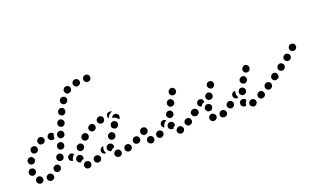

<svg xmlns="http://www.w3.org/2000/svg" viewBox="-78 -912 2115 1290"><g transform="rotate(-20 979.5 -267.0)"><path d="M140 13Q142 8 143 4Q143 -1 142 -6Q139 -16 130 -21Q121 -27 111 -24Q101 -21 95 -12Q90 -3 93 7Q96 17 105 22Q114 27 124 25V24Q129 23 133 20Q137 17 140 13ZM49 18Q53 17 58 14Q62 12 65 7Q67 3 68 -2Q69 -6 68 -11Q67 -16 65 -20Q62 -24 58 -27L57 -28Q49 -34 38 -32Q28 -30 22 -21Q17 -12 19 -2Q21 8 29 14H30Q34 17 39 18Q44 19 49 18ZM206 -42Q206 -47 204 -51Q202 -56 198 -59Q191 -66 180 -66Q170 -65 163 -57H162Q159 -53 157 -49Q156 -44 156 -39Q156 -34 158 -29Q160 -25 164 -22Q172 -15 182 -15Q192 -16 199 -23L200 -24Q203 -28 205 -32Q207 -37 206 -42ZM-4 -57Q-7 -61 -9 -66Q-10 -71 -10 -76Q-10 -81 -7 -86Q-5 -90 -1 -93Q3 -97 7 -98Q12 -100 17 -99Q27 -98 34 -91Q41 -83 40 -72Q39 -65 36 -60Q32 -55 27 -52Q25 -51 22 -50Q20 -49 18 -49Q15 -48 13 -49Q8 -49 3 -51Q-1 -54 -4 -57ZM235 -127Q230 -129 225 -129Q220 -130 216 -128Q211 -127 207 -123Q203 -120 201 -116V-115Q196 -106 199 -96Q202 -86 212 -81Q221 -77 231 -80Q241 -83 245 -92L246 -93Q250 -102 247 -112Q244 -122 235 -127ZM24 -125Q33 -120 43 -124Q52 -127 57 -137V-138Q62 -147 58 -157Q54 -166 45 -171Q40 -173 36 -173Q31 -173 26 -172Q21 -170 18 -166Q14 -163 12 -159L11 -158Q7 -148 11 -139Q14 -129 24 -125ZM277 -185Q275 -189 272 -193Q268 -196 263 -198Q254 -202 244 -198Q235 -193 231 -184V-183Q227 -173 231 -164Q235 -154 245 -151Q254 -147 264 -151Q273 -155 277 -165V-166Q279 -170 279 -175Q279 -180 277 -185ZM60 -192Q64 -189 68 -187Q73 -185 78 -185Q83 -185 87 -187Q92 -189 95 -192L96 -193Q103 -200 103 -210Q103 -221 96 -228Q89 -235 78 -235Q68 -235 61 -228H60Q53 -220 53 -210Q53 -200 60 -192ZM304 -257Q302 -261 298 -265Q294 -268 290 -270Q280 -273 271 -269Q261 -265 258 -255L257 -254Q256 -250 256 -245Q256 -240 258 -235Q260 -231 264 -227Q267 -224 272 -222Q282 -219 291 -223Q301 -227 304 -237L305 -238Q306 -242 306 -247Q306 -252 304 -257ZM118 -243Q121 -233 131 -229Q140 -225 150 -229H151Q155 -231 159 -234Q163 -237 165 -242Q167 -246 167 -251Q167 -256 165 -261Q162 -271 152 -275Q143 -279 133 -276L132 -275Q123 -272 118 -262Q114 -253 118 -243ZM210 -231Q200 -234 195 -243Q190 -252 192 -262Q194 -267 197 -271Q200 -275 204 -277Q209 -280 214 -280Q219 -281 223 -279H224Q229 -278 232 -275Q236 -272 239 -268Q237 -265 237 -263L236 -262Q233 -254 233 -245Q233 -241 234 -237Q229 -232 223 -231Q217 -229 210 -231ZM331 -308 332 -309Q335 -318 331 -328Q327 -337 318 -341Q308 -345 299 -341Q289 -337 285 -327Q281 -317 285 -307Q289 -298 299 -294Q308 -290 318 -294Q327 -298 331 -308ZM350 -411Q341 -415 331 -412Q322 -408 317 -399V-398Q312 -389 315 -379Q319 -370 328 -365Q337 -360 347 -364Q357 -367 362 -376V-377Q366 -386 363 -396Q360 -406 350 -411ZM391 -476Q382 -481 372 -479Q362 -477 356 -468Q350 -459 352 -449Q354 -439 363 -433Q372 -427 382 -430Q392 -432 398 -440V-441Q404 -450 402 -460Q400 -470 391 -476ZM446 -528Q440 -537 430 -538Q419 -540 411 -534L410 -533Q406 -530 404 -526Q401 -522 400 -517Q400 -512 401 -507Q402 -502 405 -498Q411 -490 421 -488Q432 -487 440 -493H441Q449 -500 450 -510Q452 -520 446 -528ZM523 -540Q521 -550 513 -557Q505 -563 495 -562H494Q489 -561 485 -559Q480 -556 477 -552Q474 -548 473 -544Q472 -539 472 -534Q474 -524 482 -517Q490 -511 500 -512H501Q511 -513 518 -522Q524 -530 523 -540ZM599 -541Q599 -551 592 -559Q585 -566 574 -566H573Q563 -566 556 -559Q549 -551 549 -541Q549 -530 556 -523Q563 -516 574 -516H575Q585 -516 592 -523Q599 -531 599 -541Z M398 26Q402 23 404 19Q406 14 407 9Q408 -1 401 -9Q395 -17 385 -18H384Q373 -19 365 -13Q357 -6 356 4Q356 9 357 14Q358 18 361 22Q365 26 369 29Q373 31 378 31L379 32Q384 32 389 31Q394 29 398 26ZM615 24Q619 21 622 17Q624 12 625 7Q626 -3 620 -11Q614 -19 604 -21H603Q598 -22 593 -20Q588 -19 584 -16Q580 -13 578 -9Q575 -5 574 0Q573 10 579 19Q585 27 596 28L597 29Q602 29 606 28Q611 27 615 24ZM700 -15Q698 -20 695 -24Q692 -27 687 -30Q683 -32 678 -32Q673 -33 668 -31H667Q657 -28 653 -18Q648 -9 651 1Q653 5 656 9Q659 13 663 15Q668 17 673 18Q678 18 682 17L683 16Q693 13 698 4Q703 -5 700 -15ZM480 -18Q477 -23 474 -26Q470 -30 466 -31Q461 -33 456 -33Q451 -33 446 -31L445 -30Q441 -28 438 -25Q434 -21 432 -16Q431 -12 431 -7Q431 -2 433 3Q435 7 439 11Q442 14 447 16Q452 18 457 17Q462 17 466 15H467Q477 11 480 1Q484 -9 480 -18ZM771 -29Q772 -34 772 -39Q771 -44 769 -48Q765 -58 755 -61Q745 -64 736 -60L735 -59Q730 -57 727 -53Q724 -49 722 -45Q721 -40 721 -35Q721 -30 724 -25Q728 -16 738 -13Q748 -10 757 -14L758 -15Q763 -17 766 -21Q769 -25 771 -29ZM514 -73Q509 -72 506 -69L505 -68Q497 -62 496 -51Q495 -41 501 -33Q504 -29 509 -27Q513 -24 518 -24Q520 -24 521 -24Q523 -24 525 -24Q524 -26 523 -28Q518 -36 517 -46Q516 -55 519 -64V-65Q521 -70 523 -74Q518 -75 514 -73ZM321 -52V-53Q323 -63 331 -70Q339 -76 349 -75Q360 -74 366 -65Q372 -57 371 -47V-46Q371 -44 370 -43Q370 -41 369 -39Q369 -39 368 -39Q359 -37 351 -30Q348 -27 345 -24Q344 -24 344 -24Q343 -24 343 -24Q333 -25 326 -34Q320 -42 321 -52ZM540 -57 541 -59Q542 -63 545 -67Q548 -71 553 -73Q557 -76 562 -76Q567 -77 572 -75Q582 -73 587 -64Q592 -54 589 -44L588 -43Q588 -43 588 -43Q588 -43 588 -42Q578 -40 571 -34Q566 -30 562 -26Q561 -26 559 -26Q558 -26 557 -26Q547 -29 542 -38Q537 -48 540 -57ZM838 -72Q839 -77 838 -82Q837 -87 834 -91Q828 -99 818 -101Q807 -103 799 -97L798 -96Q794 -94 791 -89Q789 -85 788 -80Q787 -75 788 -71Q789 -66 792 -62Q798 -53 808 -51Q818 -49 827 -55V-56Q832 -59 834 -63Q837 -67 838 -72ZM317 -88Q319 -89 321 -91Q321 -91 321 -91Q321 -92 320 -92Q314 -100 304 -102Q294 -104 286 -98H285Q276 -92 274 -81Q273 -71 278 -63Q282 -58 287 -55Q293 -52 299 -52Q299 -53 299 -55V-56Q300 -65 305 -73Q309 -82 317 -88ZM586 -98Q594 -92 605 -95Q615 -97 620 -106L621 -107Q626 -115 624 -125Q622 -136 613 -141Q609 -144 604 -145Q599 -145 594 -144Q589 -143 585 -140Q581 -138 578 -133V-132Q572 -124 575 -114Q577 -103 586 -98ZM361 -99Q369 -93 379 -95Q390 -97 396 -105V-106Q402 -114 401 -124Q399 -135 390 -141Q382 -147 372 -145Q362 -143 356 -135L355 -134Q349 -126 351 -115Q352 -105 361 -99ZM404 -177Q403 -173 405 -168Q406 -163 409 -159Q412 -155 417 -153Q421 -150 426 -150Q431 -149 436 -151Q440 -152 444 -155L445 -156Q453 -162 454 -172Q456 -183 449 -191Q443 -199 433 -200Q422 -201 414 -195L413 -194Q409 -191 407 -187Q405 -182 404 -177ZM628 -163Q632 -160 637 -159Q642 -158 647 -159Q651 -160 656 -163Q660 -166 662 -170L663 -171Q669 -179 667 -189Q664 -200 656 -205Q652 -208 647 -209Q642 -210 637 -209Q632 -208 628 -205Q624 -202 621 -198V-197Q615 -189 617 -178Q619 -168 628 -163ZM471 -205Q476 -196 486 -193Q496 -190 505 -195H506Q515 -200 518 -210Q521 -220 516 -229Q512 -238 502 -241Q492 -244 483 -239H482Q473 -234 469 -224Q466 -214 471 -205ZM646 -238 647 -239Q652 -248 662 -251Q672 -253 681 -248Q690 -243 693 -233Q695 -223 690 -214V-213Q689 -211 687 -210Q686 -208 684 -207Q683 -209 681 -212Q676 -219 668 -224Q661 -229 652 -231Q648 -232 644 -232Q644 -234 645 -235Q646 -237 646 -238ZM540 -239Q542 -235 545 -231Q548 -227 553 -225Q557 -222 562 -222Q567 -221 572 -223H573Q583 -226 587 -235Q592 -244 589 -254Q586 -264 577 -269Q568 -274 558 -271H557Q547 -267 542 -258Q537 -249 540 -239ZM645 -278H646Q649 -277 652 -276Q655 -275 657 -273Q657 -273 656 -272Q647 -270 639 -264Q632 -258 627 -250V-249Q623 -243 622 -237Q618 -241 616 -247Q615 -253 616 -259Q618 -269 627 -275Q635 -280 645 -278Z M1072 -3Q1071 -8 1069 -12Q1066 -17 1063 -20Q1059 -23 1054 -24Q1049 -26 1044 -25Q1044 -25 1044 -25Q1034 -24 1027 -16Q1020 -8 1021 2Q1021 7 1024 11Q1026 16 1030 19Q1034 22 1038 24Q1043 25 1048 25Q1049 25 1050 25Q1060 24 1066 15Q1073 7 1072 -3ZM824 15Q823 15 823 14Q814 9 812 -2Q810 -12 816 -20Q821 -29 832 -31Q842 -33 850 -27Q850 -27 851 -27Q853 -25 856 -23Q858 -20 859 -17Q860 -12 861 -6Q862 -5 862 -4Q862 -1 861 2Q860 5 858 7Q853 16 843 19Q833 21 824 15ZM927 -36Q921 -44 910 -46Q900 -47 892 -40H891Q883 -33 882 -23Q881 -13 887 -5Q894 3 904 5Q914 6 922 -1H923Q931 -8 932 -18Q934 -28 927 -36ZM1140 -28Q1141 -33 1140 -38Q1139 -43 1137 -47Q1131 -56 1121 -58Q1111 -60 1102 -55L1101 -54Q1097 -52 1094 -47Q1091 -43 1090 -39Q1089 -34 1090 -29Q1091 -24 1094 -20Q1099 -11 1109 -9Q1120 -7 1128 -12L1129 -13Q1133 -15 1136 -19Q1139 -23 1140 -28ZM974 -47V-48Q974 -53 976 -58Q978 -62 981 -66Q985 -70 989 -72Q994 -74 999 -74Q1009 -74 1016 -67Q1024 -60 1024 -49V-48Q1024 -47 1024 -45Q1024 -43 1023 -42Q1016 -38 1010 -31Q1007 -27 1005 -23Q1003 -23 1002 -23Q1001 -23 1000 -23Q989 -23 982 -30Q974 -37 974 -47ZM814 -51Q824 -51 832 -58Q839 -66 839 -76V-77Q839 -82 837 -87Q835 -91 832 -95Q828 -98 824 -100Q819 -102 814 -102Q804 -102 796 -95Q789 -87 789 -77V-76Q789 -66 796 -58Q804 -51 814 -51ZM1199 -91Q1197 -95 1192 -98Q1188 -101 1183 -102Q1178 -102 1174 -101Q1169 -100 1165 -97H1164Q1155 -91 1154 -81Q1152 -71 1158 -62Q1161 -58 1165 -55Q1169 -53 1174 -52Q1179 -51 1184 -52Q1189 -53 1193 -56V-57Q1202 -62 1204 -73Q1205 -83 1199 -91ZM941 -91V-92Q947 -100 958 -101Q968 -102 976 -96Q977 -94 979 -92Q971 -88 965 -82Q958 -75 955 -65Q952 -59 952 -52Q950 -53 948 -54Q946 -55 944 -56Q936 -63 935 -73Q934 -83 941 -91ZM1007 -99Q1011 -97 1016 -98Q1021 -98 1026 -100Q1030 -102 1034 -106Q1037 -109 1039 -114V-115Q1043 -124 1038 -134Q1034 -143 1024 -147Q1020 -149 1015 -148Q1010 -148 1005 -146Q1001 -144 997 -140Q994 -137 992 -132V-131Q988 -121 993 -112Q997 -103 1007 -99ZM1035 -170Q1044 -166 1054 -169Q1064 -172 1069 -181V-182Q1074 -191 1071 -201Q1067 -211 1058 -216Q1049 -221 1039 -217Q1029 -214 1025 -205L1024 -204Q1019 -195 1023 -185Q1026 -175 1035 -170ZM1071 -238Q1075 -236 1080 -235Q1085 -235 1090 -236Q1095 -237 1099 -240Q1103 -243 1105 -247L1106 -248Q1111 -257 1108 -267Q1106 -277 1097 -282Q1088 -288 1078 -285Q1068 -282 1063 -274L1062 -273Q1057 -264 1059 -254Q1062 -244 1071 -238Z M1378 5Q1380 1 1380 -4Q1380 -9 1378 -14Q1374 -23 1365 -27Q1355 -31 1346 -27H1345Q1340 -25 1336 -21Q1333 -18 1331 -13Q1329 -8 1329 -3Q1329 2 1331 6Q1335 16 1345 19Q1355 23 1364 19H1365Q1370 17 1373 13Q1377 10 1378 5ZM1302 10Q1308 1 1306 -9Q1304 -19 1295 -25Q1295 -25 1295 -25Q1291 -28 1286 -29Q1281 -30 1276 -29Q1271 -29 1267 -26Q1263 -23 1260 -19Q1257 -15 1256 -10Q1255 -5 1256 -1Q1256 4 1259 9Q1262 13 1266 16Q1266 16 1267 17Q1276 22 1286 20Q1296 18 1302 10ZM1590 6Q1592 1 1593 -3Q1593 -8 1591 -13Q1588 -23 1578 -27Q1569 -32 1559 -28H1558Q1553 -26 1550 -23Q1546 -19 1544 -15Q1542 -10 1542 -6Q1541 -1 1543 4Q1547 14 1556 18Q1565 23 1575 19H1576Q1581 17 1584 14Q1588 10 1590 6ZM1492 -7Q1489 -11 1487 -15Q1484 -20 1484 -25V-26Q1484 -36 1490 -44Q1497 -51 1508 -52Q1513 -52 1517 -51Q1522 -49 1526 -46Q1528 -44 1529 -42Q1531 -39 1532 -37Q1527 -31 1524 -25Q1519 -16 1519 -6Q1519 -4 1519 -3Q1517 -2 1515 -2Q1513 -1 1510 -1Q1505 -1 1501 -2Q1496 -4 1492 -7ZM1660 -48Q1657 -53 1654 -56Q1650 -59 1645 -61Q1640 -62 1635 -62Q1630 -61 1626 -59L1625 -58Q1616 -53 1613 -43Q1610 -34 1615 -24Q1620 -15 1629 -12Q1639 -9 1649 -14V-15Q1659 -19 1662 -29Q1665 -39 1660 -48ZM1445 -42Q1446 -47 1445 -52Q1443 -56 1440 -60Q1434 -68 1424 -70Q1413 -71 1405 -65L1404 -64Q1396 -58 1395 -47Q1394 -37 1400 -29Q1406 -21 1417 -19Q1427 -18 1435 -25H1436Q1440 -28 1442 -33Q1445 -37 1445 -42ZM1251 -83 1252 -84Q1255 -94 1264 -99Q1273 -103 1283 -100Q1293 -97 1298 -88Q1303 -79 1299 -69V-68Q1297 -63 1293 -58Q1290 -54 1284 -52Q1278 -53 1272 -52Q1271 -51 1270 -51Q1269 -51 1269 -51Q1268 -52 1268 -52Q1258 -55 1253 -64Q1248 -73 1251 -83ZM1728 -72Q1729 -77 1728 -82Q1727 -87 1724 -91Q1718 -100 1708 -101Q1698 -103 1689 -97H1688Q1680 -91 1678 -81Q1676 -70 1682 -62Q1688 -53 1698 -52Q1709 -50 1717 -56H1718Q1722 -59 1725 -63Q1727 -67 1728 -72ZM1197 -92Q1195 -96 1190 -99Q1186 -101 1181 -102Q1177 -103 1172 -102Q1167 -101 1163 -98H1162Q1153 -92 1151 -82Q1150 -71 1155 -63Q1158 -59 1162 -56Q1167 -53 1171 -52Q1176 -52 1181 -53Q1186 -54 1190 -56L1191 -57Q1200 -63 1201 -73Q1203 -83 1197 -92ZM1481 -121Q1480 -121 1479 -121Q1474 -121 1469 -119Q1465 -117 1461 -114L1460 -113Q1453 -106 1453 -95Q1453 -85 1460 -78Q1465 -72 1473 -70Q1481 -69 1488 -72Q1485 -77 1483 -82Q1479 -91 1479 -100Q1479 -109 1482 -118V-119Q1483 -120 1483 -120Q1482 -120 1481 -121ZM1517 -77Q1522 -76 1527 -76Q1532 -76 1536 -78Q1541 -80 1544 -83Q1548 -87 1550 -92V-93Q1554 -102 1550 -112Q1545 -121 1536 -125Q1531 -127 1526 -127Q1521 -127 1517 -125Q1512 -123 1509 -119Q1505 -115 1503 -111V-110Q1499 -100 1503 -91Q1508 -81 1517 -77ZM1221 -143H1222Q1226 -147 1231 -148Q1236 -150 1241 -149Q1245 -149 1250 -146Q1254 -144 1257 -141Q1258 -136 1260 -131Q1261 -127 1263 -123Q1263 -123 1263 -123Q1263 -123 1263 -122Q1258 -121 1254 -119Q1245 -114 1239 -106Q1236 -103 1234 -99Q1229 -100 1225 -102Q1221 -104 1218 -108Q1212 -116 1213 -126Q1214 -136 1221 -143ZM1294 -124Q1303 -120 1313 -123Q1322 -127 1327 -136V-137Q1332 -146 1328 -156Q1325 -166 1316 -170Q1306 -175 1296 -171Q1287 -168 1282 -159V-158Q1277 -148 1281 -139Q1284 -129 1294 -124ZM1535 -163Q1536 -158 1539 -155Q1543 -151 1547 -149Q1556 -144 1566 -147Q1576 -150 1581 -159V-160Q1584 -164 1584 -169Q1584 -174 1583 -179Q1581 -184 1578 -188Q1575 -191 1571 -194Q1562 -199 1552 -195Q1542 -192 1537 -183L1536 -182Q1534 -178 1534 -173Q1533 -168 1535 -163ZM1328 -194Q1337 -188 1347 -191Q1357 -194 1362 -203V-204Q1367 -213 1364 -223Q1362 -233 1353 -238Q1344 -243 1334 -240Q1324 -238 1319 -228H1318Q1313 -218 1316 -209Q1319 -199 1328 -194ZM1585 -215Q1593 -209 1604 -210Q1614 -211 1620 -220H1621Q1627 -229 1626 -239Q1625 -249 1617 -256Q1609 -262 1598 -261Q1588 -259 1582 -251L1581 -250Q1575 -242 1576 -232Q1577 -222 1585 -215Z M1728 -72Q1729 -77 1728 -82Q1727 -87 1724 -91Q1721 -95 1717 -97Q1713 -100 1708 -101Q1703 -102 1698 -100Q1693 -99 1689 -96Q1684 -93 1682 -89Q1679 -85 1678 -80Q1678 -75 1679 -70Q1680 -65 1683 -61Q1686 -57 1690 -54Q1694 -52 1699 -51Q1704 -50 1709 -51Q1713 -52 1717 -55L1718 -56Q1722 -59 1725 -63Q1727 -67 1728 -72ZM1791 -116Q1791 -121 1790 -126Q1789 -131 1786 -135Q1780 -144 1770 -145Q1760 -147 1751 -141V-140Q1747 -137 1744 -133Q1741 -129 1741 -124Q1740 -119 1741 -114Q1742 -109 1745 -105Q1751 -97 1761 -95Q1772 -94 1780 -100H1781Q1785 -103 1787 -107Q1790 -112 1791 -116ZM1847 -181Q1841 -189 1831 -191Q1821 -192 1812 -186V-185Q1808 -182 1805 -178Q1803 -174 1802 -169Q1801 -164 1803 -159Q1804 -154 1807 -150Q1813 -142 1823 -141Q1834 -139 1842 -145L1843 -146Q1851 -152 1852 -162Q1854 -173 1847 -181ZM1907 -229Q1900 -237 1890 -238Q1880 -239 1872 -232H1871Q1863 -225 1862 -215Q1861 -205 1868 -197Q1874 -189 1885 -188Q1895 -187 1903 -193L1904 -194Q1912 -201 1913 -211Q1914 -221 1907 -229ZM1962 -282Q1954 -289 1944 -289Q1933 -289 1926 -282V-281Q1919 -274 1919 -264Q1919 -253 1926 -246Q1930 -243 1935 -241Q1939 -239 1944 -239Q1949 -239 1954 -241Q1958 -243 1962 -246Q1969 -254 1969 -264Q1969 -275 1962 -282Z"/></g></svg>

Font: FRB American Cursive Guidelines Arrows Dotted Black
Style: Bold Italic
Weight: 900
Italic angle: -25°
Version: Version 2.0;Modular Font Editor K font №1